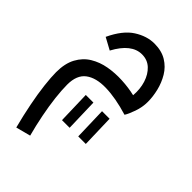

<svg xmlns="http://www.w3.org/2000/svg" viewBox="-231 -468 947 947"><g transform="rotate(45 242.0 5.5)"><path d="M74.2 393.1Q57.1 327.1 44.7 264.2Q32.2 201.2 26.1 148.2Q20 95.2 20 61Q20 0 42 -40.5Q64 -81.1 101.1 -103.5Q138.2 -126 183.6 -134Q229 -142.1 277.6 -139.6Q326.2 -137.2 369.1 -127Q373 -172.9 360.6 -212.4Q348.1 -252 322 -276.4Q295.9 -300.8 257.8 -300.8Q185.1 -300.8 131.8 -201.2L69.8 -234.9Q107.9 -315.9 159.4 -348.9Q210.9 -381.8 263.2 -381.8Q314 -381.8 348.9 -360.4Q383.8 -338.9 404.3 -304.4Q424.8 -270 434.3 -230.5Q443.8 -190.9 443.8 -154.8Q443.8 -118.2 430.9 -81.5Q418 -44.9 407.2 -28.8Q316.9 -56.2 248 -57.6Q179.2 -59.1 140.6 -30Q102.1 -1 102.1 65.9Q102.1 103 107.9 154.1Q113.8 205.1 125 261.5Q136.2 317.9 150.9 373ZM321.3 208 316.4 37.1H369.1L374 208ZM208 208 203.1 37.1H256.3L261.2 208Z"/></g></svg>

Font: Kurinto Seri
Style: Regular
Weight: 400
Designer: Kurinto was developed by Clint Goss from a range of fonts that are compatible with the SIL Open Font License Version 1.1
Foundry: Clinton F. Goss
Version: Version 2.196; July 25, 2020